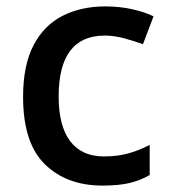

<svg xmlns="http://www.w3.org/2000/svg" viewBox="-20 -569 531 599"><path d="M300 10Q188 10 120 -56.5Q52 -123 52 -267Q52 -366 85 -428.5Q118 -491 176 -520Q234 -549 308 -549Q354 -549 393.5 -540Q433 -531 459 -518L426 -431Q399 -441 367.5 -449.5Q336 -458 307 -458Q163 -458 163 -268Q163 -176 199 -128.5Q235 -81 304 -81Q348 -81 382.5 -91Q417 -101 447 -117V-23Q418 -6 384 2Q350 10 300 10Z"/></svg>

Font: Noto Sans Sora Sompeng Medium
Style: Regular
Weight: 500
Designer: Monotype Design Team. David Williams.
Foundry: Monotype Imaging Inc.
Version: Version 2.101; ttfautohint (v1.8.4.7-5d5b)